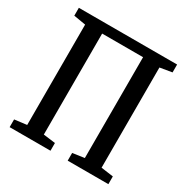

<svg xmlns="http://www.w3.org/2000/svg" viewBox="-168 -888 1007 1034"><g transform="rotate(30 335.5 -371.5)"><path d="M30 -743H641V-694L566.5 -681.5V-58.5L642.5 -48V0H389.5V-48L462.5 -58.5V-685.5H208V-57.5L282.5 -48V0H28.5V-48L104.5 -57.5V-681.5L30 -694Z"/></g></svg>

Font: Merriweather 24pt SemiCondensed
Style: Regular
Weight: 400
Width: 4
Designer: Eben Sorkin
Foundry: Eben Sorkin
Version: Version 2.100